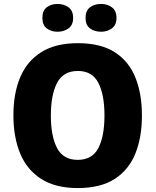

<svg xmlns="http://www.w3.org/2000/svg" viewBox="-20 -944 789 974"><path d="M700 -358Q700 -247 666.5 -164.5Q633 -82 561.5 -36Q490 10 374 10Q262 10 189.5 -36Q117 -82 82.5 -165Q48 -248 48 -359Q48 -470 82.5 -552Q117 -634 189.5 -679.5Q262 -725 375 -725Q490 -725 561.5 -679.5Q633 -634 666.5 -551.5Q700 -469 700 -358ZM238 -358Q238 -253 269.5 -193Q301 -133 374 -133Q448 -133 479 -193Q510 -253 510 -358Q510 -463 479 -523.5Q448 -584 375 -584Q301 -584 269.5 -523.5Q238 -463 238 -358ZM195 -853Q195 -890 217 -907Q239 -924 272 -924Q304 -924 327.5 -907Q351 -890 351 -853Q351 -817 327.5 -800Q304 -783 272 -783Q239 -783 217 -800Q195 -817 195 -853ZM414 -853Q414 -890 436.5 -907Q459 -924 493 -924Q524 -924 547.5 -907Q571 -890 571 -853Q571 -817 547.5 -800Q524 -783 493 -783Q459 -783 436.5 -800Q414 -817 414 -853Z"/></svg>

Font: Noto Sans Disp ExtBd
Style: Regular
Weight: 800
Designer: Monotype Design Team
Foundry: Monotype Imaging Inc.
Version: Version 2.000;GOOG;noto-source:20170915:90ef993387c0; ttfaut